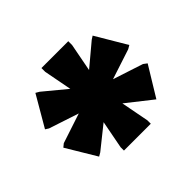

<svg xmlns="http://www.w3.org/2000/svg" viewBox="-99 -897 607 607"><g transform="rotate(-45 204.5 -593.5)"><path d="M247 -667 321 -729 332 -736 393 -633 381 -626 280 -593 381 -560 393 -551 332 -451 247 -518 265 -424V-409H145V-424L163 -518L88 -458L76 -451L16 -551L27 -560L127 -593L27 -626L16 -633L76 -736L88 -729L163 -667L145 -761V-778H265V-761Z"/></g></svg>

Font: Alfa Slab One
Style: Regular
Weight: 400
Designer: JM Sole
Foundry: JM Sole
Version: Version 1.001